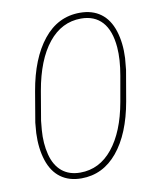

<svg xmlns="http://www.w3.org/2000/svg" viewBox="-83 -785 701 859"><g transform="rotate(-10 268.0 -355.5)"><path d="M217.8 9.8Q162.1 9.8 124 -18.1Q85.9 -45.9 68.1 -100.3Q50.3 -154.8 53.2 -224.6L57.1 -271.5L80.6 -410.2Q105.5 -555.2 171.9 -638.2Q238.3 -721.2 338.4 -721.2Q395 -721.2 433.1 -693.1Q471.2 -665 488.8 -609.9Q506.3 -554.7 502.9 -486.3L498 -433.6L474.1 -294.9Q448.7 -150.9 382.3 -70.6Q315.9 9.8 217.8 9.8ZM476.6 -540Q470.2 -617.2 435.1 -656Q399.9 -694.8 338.9 -694.8Q251 -694.8 190.7 -619.9Q130.4 -544.9 106.4 -407.2L84 -275.4L80.1 -233.9Q75.2 -173.3 88.4 -122.1Q101.6 -70.8 134.3 -43.7Q167 -16.6 217.3 -16.6Q304.7 -16.6 364.5 -90.6Q424.3 -164.6 447.8 -296.4L468.3 -412.6Q481 -484.4 476.6 -540Z"/></g></svg>

Font: TypoPRO Roboto
Style: Italic
Weight: 250
Italic angle: -12°
Designer: Google
Version: Version 2.136; 2016